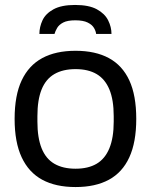

<svg xmlns="http://www.w3.org/2000/svg" viewBox="-20 -743 610 775"><path d="M285 12Q205 12 150.5 -17.5Q96 -47 67.5 -108Q39 -169 39 -263Q39 -358 67.5 -418.5Q96 -479 150.5 -508.5Q205 -538 285 -538Q365 -538 419.5 -508.5Q474 -479 502 -418.5Q530 -358 530 -263Q530 -169 502 -108Q474 -47 419.5 -17.5Q365 12 285 12ZM285 -62Q336 -62 370 -82Q404 -102 421.5 -144.5Q439 -187 439 -252V-274Q439 -340 421.5 -382Q404 -424 370 -444Q336 -464 285 -464Q234 -464 199.5 -444Q165 -424 148 -382Q131 -340 131 -274V-252Q131 -187 148 -144.5Q165 -102 199.5 -82Q234 -62 285 -62ZM283 -723Q339 -723 371 -705.5Q403 -688 416.5 -661Q430 -634 430 -606H368Q367 -617 359.5 -630Q352 -643 334 -652Q316 -661 284 -661Q252 -661 235 -652Q218 -643 210.5 -630Q203 -617 200 -606H139Q139 -634 151.5 -661Q164 -688 196 -705.5Q228 -723 283 -723Z"/></svg>

Font: Archivo SemiBold
Style: Regular
Weight: 400
Version: Version 2.001